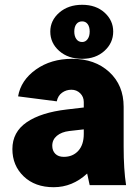

<svg xmlns="http://www.w3.org/2000/svg" viewBox="-20 -780 590 809"><path d="M511.2 0H357.9Q357.9 0.5 355.2 -12Q352.5 -24.4 349.9 -36.9Q347.2 -49.3 347.2 -48.8Q285.2 8.8 206.1 8.8Q127.4 8.8 79.8 -36.9Q32.2 -82.5 32.2 -151.9Q32.2 -223.6 92.5 -264.9Q152.8 -306.2 262.2 -318.8L333 -327.1V-350.1Q333 -372.1 317.9 -387Q302.7 -401.9 280.8 -401.9Q258.8 -401.9 241.5 -389.4Q224.1 -377 219.2 -353L56.2 -374Q67.9 -441.9 131.3 -487.1Q194.8 -532.2 284.2 -532.2Q379.9 -532.2 440.4 -476.6Q501 -420.9 501 -330.1V-162.1Q501 -65.9 511.2 0ZM249 -119.1Q286.6 -119.1 309.8 -144.5Q333 -169.9 333 -215.8V-234.9L272 -228Q239.3 -224.1 219.7 -207.8Q200.2 -191.4 200.2 -166Q200.2 -145 212.9 -132.1Q225.6 -119.1 249 -119.1ZM326.2 -532.2Q267.1 -532.2 229.5 -565.4Q191.9 -598.6 191.9 -647Q191.9 -693.8 229.7 -726.8Q267.6 -759.8 326.2 -759.8Q384.3 -759.8 420.7 -726.8Q457 -693.8 457 -647Q457 -599.1 420.2 -565.7Q383.3 -532.2 326.2 -532.2ZM326.2 -603Q340.3 -603 349.1 -615.2Q357.9 -627.4 357.9 -647Q357.9 -667 349.4 -678.5Q340.8 -689.9 326.2 -689.9Q310.5 -689.9 301.8 -678.5Q293 -667 293 -647Q293 -627.4 301.8 -615.2Q310.5 -603 326.2 -603Z"/></svg>

Font: LT Superior Black
Style: Regular
Weight: 900
Designer: Daniel Lyons
Foundry: LyonsType
Version: Version 2.005